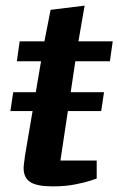

<svg xmlns="http://www.w3.org/2000/svg" viewBox="-20 -654 421 683"><path d="M17 -259 27 -326H350L340 -259ZM126 -436H40L50 -507H138L160 -619L281 -634L259 -507H381L371 -436H248L195 -83H324V-19Q324 -19 303.5 -12Q283 -5 247.5 2Q212 9 168 9Q111 9 87.5 -6.5Q64 -22 64 -56Q64 -64 66 -77Q68 -90 69 -101Z"/></svg>

Font: Faustina VF Beta
Style: Italic
Weight: 400
Italic angle: -8°
Designer: Alfonso Garcia
Foundry: Omnibus-Type
Version: Version 1.006